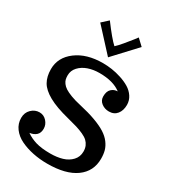

<svg xmlns="http://www.w3.org/2000/svg" viewBox="-241 -1140 1136 1274"><g transform="rotate(30 326.5 -502.5)"><path d="M28.8 0ZM327.1 -884.8Q344.2 -899.9 371.8 -932.9Q399.4 -965.8 418.9 -990.7L438 -1016.1L486.3 -970.7L327.1 -799.8L167 -974.1L215.3 -1018.1Q289.1 -918.9 327.1 -884.8ZM330.1 13.2Q272.5 13.2 220 2.4Q167.5 -8.3 124 -29.3Q80.6 -50.3 54.7 -85.2Q28.8 -120.1 28.8 -164.1Q28.8 -204.6 55.4 -230.7Q82 -256.8 117.2 -256.8Q149.9 -256.8 172.4 -231.9Q194.8 -207 194.8 -175.8Q194.8 -143.6 176.3 -126.2Q157.7 -108.9 126 -105Q159.7 -81.1 202.9 -68.1Q246.1 -55.2 314 -55.2Q365.2 -55.2 405.8 -67.4Q446.3 -79.6 472.7 -107.9Q499 -136.2 499 -176.8Q499 -200.7 491 -219Q482.9 -237.3 468.8 -250.7Q454.6 -264.2 428.5 -276.1Q402.3 -288.1 373.3 -296.9Q344.2 -305.7 299.8 -316.9Q199.7 -341.8 141.6 -374.3Q83.5 -406.7 60.8 -446.5Q38.1 -486.3 38.1 -543Q38.1 -632.8 116.2 -691.4Q194.3 -750 318.8 -750Q351.6 -750 387 -744.9Q422.4 -739.7 460 -727.5Q497.6 -715.3 527.1 -697.5Q556.6 -679.7 575.4 -651.4Q594.2 -623 594.2 -588.9Q594.2 -545.9 572.5 -518.6Q550.8 -491.2 511.2 -491.2Q478.5 -491.2 453.9 -510Q429.2 -528.8 429.2 -560.1Q429.2 -599.1 449.2 -617.7Q469.2 -636.2 496.1 -636.2Q438 -681.6 331.1 -681.6Q284.7 -681.6 245.1 -668Q205.6 -654.3 180.2 -626.7Q154.8 -599.1 154.8 -563Q154.8 -545.9 157.7 -533Q160.6 -520 171.1 -505.4Q181.6 -490.7 199.7 -479Q217.8 -467.3 249.8 -455.1Q281.7 -442.9 326.2 -433.1Q397.9 -417 450.4 -397.7Q502.9 -378.4 536.1 -357.2Q569.3 -335.9 589.1 -309.3Q608.9 -282.7 616.5 -255.6Q624 -228.5 624 -193.8Q624 -97.2 547.9 -42Q471.7 13.2 330.1 13.2Z"/></g></svg>

Font: Trocchi
Style: Regular
Weight: 400
Designer: vernon adams
Version: Version 1.0; ttfautohint (v0.8) -l 6 -r 50 -G 100